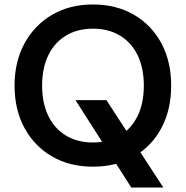

<svg xmlns="http://www.w3.org/2000/svg" viewBox="-20 -732 830 857"><path d="M566 105 317 -285H455L709 105ZM395 12Q291 12 212.5 -33.5Q134 -79 89.5 -160.5Q45 -242 45 -350Q45 -457 89.5 -538.5Q134 -620 212.5 -666Q291 -712 395 -712Q499 -712 578 -666Q657 -620 700.5 -538.5Q744 -457 744 -350Q744 -242 700.5 -160.5Q657 -79 578 -33.5Q499 12 395 12ZM395 -96Q464 -96 515 -126.5Q566 -157 594 -214Q622 -271 622 -350Q622 -429 594 -486Q566 -543 515 -573.5Q464 -604 395 -604Q326 -604 275 -573.5Q224 -543 196 -486Q168 -429 168 -350Q168 -271 196 -214Q224 -157 275 -126.5Q326 -96 395 -96Z"/></svg>

Font: DM Sans 24pt SemiBold
Style: Regular
Weight: 600
Designer: Colophon Foundry, Jonny Pinhorn
Foundry: Colophon Foundry
Version: Version 4.004;gftools[0.9.30]